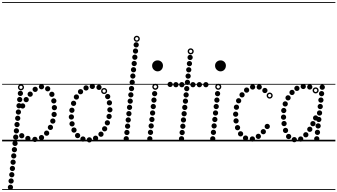

<svg xmlns="http://www.w3.org/2000/svg" viewBox="-25 -1349 3220 1832"><path d="M191 -313Q180.5 -313 173.2 -320.2Q166 -327.5 166 -338Q166 -348.5 173.2 -355.8Q180.5 -363 191 -363Q201.5 -363 208.8 -355.8Q216 -348.5 216 -338Q216 -327.5 208.8 -320.2Q201.5 -313 191 -313ZM225 -373.5Q214.5 -373.5 207.2 -380.8Q200 -388 200 -398.5Q200 -409 207.2 -416.2Q214.5 -423.5 225 -423.5Q235.5 -423.5 242.8 -416.2Q250 -409 250 -398.5Q250 -388 242.8 -380.8Q235.5 -373.5 225 -373.5ZM263 -425.5Q252.5 -425.5 245.2 -432.8Q238 -440 238 -450.5Q238 -461 245.2 -468.2Q252.5 -475.5 263 -475.5Q273.5 -475.5 280.8 -468.2Q288 -461 288 -450.5Q288 -440 280.8 -432.8Q273.5 -425.5 263 -425.5ZM310.5 -471.5Q300 -471.5 292.8 -478.8Q285.5 -486 285.5 -496.5Q285.5 -507 292.8 -514.2Q300 -521.5 310.5 -521.5Q321 -521.5 328.2 -514.2Q335.5 -507 335.5 -496.5Q335.5 -486 328.2 -478.8Q321 -471.5 310.5 -471.5ZM371 -496.5Q360.5 -496.5 353.2 -503.8Q346 -511 346 -521.5Q346 -532 353.2 -539.2Q360.5 -546.5 371 -546.5Q381.5 -546.5 388.8 -539.2Q396 -532 396 -521.5Q396 -511 388.8 -503.8Q381.5 -496.5 371 -496.5ZM430 -477Q419.5 -477 412.2 -484.2Q405 -491.5 405 -502Q405 -512.5 412.2 -519.8Q419.5 -527 430 -527Q440.5 -527 447.8 -519.8Q455 -512.5 455 -502Q455 -491.5 447.8 -484.2Q440.5 -477 430 -477ZM470 -424Q459.5 -424 452.2 -431.2Q445 -438.5 445 -449Q445 -459.5 452.2 -466.8Q459.5 -474 470 -474Q480.5 -474 487.8 -466.8Q495 -459.5 495 -449Q495 -438.5 487.8 -431.2Q480.5 -424 470 -424ZM488.5 -361.5Q478 -361.5 470.8 -368.8Q463.5 -376 463.5 -386.5Q463.5 -397 470.8 -404.2Q478 -411.5 488.5 -411.5Q499 -411.5 506.2 -404.2Q513.5 -397 513.5 -386.5Q513.5 -376 506.2 -368.8Q499 -361.5 488.5 -361.5ZM494 -297Q483.5 -297 476.2 -304.2Q469 -311.5 469 -322Q469 -332.5 476.2 -339.8Q483.5 -347 494 -347Q504.5 -347 511.8 -339.8Q519 -332.5 519 -322Q519 -311.5 511.8 -304.2Q504.5 -297 494 -297ZM491.5 -232Q481 -232 473.8 -239.2Q466.5 -246.5 466.5 -257Q466.5 -267.5 473.8 -274.8Q481 -282 491.5 -282Q502 -282 509.2 -274.8Q516.5 -267.5 516.5 -257Q516.5 -246.5 509.2 -239.2Q502 -232 491.5 -232ZM479 -169Q468.5 -169 461.2 -176.2Q454 -183.5 454 -194Q454 -204.5 461.2 -211.8Q468.5 -219 479 -219Q489.5 -219 496.8 -211.8Q504 -204.5 504 -194Q504 -183.5 496.8 -176.2Q489.5 -169 479 -169ZM456 -108.5Q445.5 -108.5 438.2 -115.8Q431 -123 431 -133.5Q431 -144 438.2 -151.2Q445.5 -158.5 456 -158.5Q466.5 -158.5 473.8 -151.2Q481 -144 481 -133.5Q481 -123 473.8 -115.8Q466.5 -108.5 456 -108.5ZM420 -53.5Q409.5 -53.5 402.2 -60.8Q395 -68 395 -78.5Q395 -89 402.2 -96.2Q409.5 -103.5 420 -103.5Q430.5 -103.5 437.8 -96.2Q445 -89 445 -78.5Q445 -68 437.8 -60.8Q430.5 -53.5 420 -53.5ZM371 -11Q360.5 -11 353.2 -18.2Q346 -25.5 346 -36Q346 -46.5 353.2 -53.8Q360.5 -61 371 -61Q381.5 -61 388.8 -53.8Q396 -46.5 396 -36Q396 -25.5 388.8 -18.2Q381.5 -11 371 -11ZM308 6Q297.5 6 290.2 -1.2Q283 -8.5 283 -19Q283 -29.5 290.2 -36.8Q297.5 -44 308 -44Q318.5 -44 325.8 -36.8Q333 -29.5 333 -19Q333 -8.5 325.8 -1.2Q318.5 6 308 6ZM241 -3Q230.5 -3 223.2 -10.2Q216 -17.5 216 -28Q216 -38.5 223.2 -45.8Q230.5 -53 241 -53Q251.5 -53 258.8 -45.8Q266 -38.5 266 -28Q266 -17.5 258.8 -10.2Q251.5 -3 241 -3ZM182.5 -29Q172 -29 164.8 -36.2Q157.5 -43.5 157.5 -54Q157.5 -64.5 164.8 -71.8Q172 -79 182.5 -79Q193 -79 200.2 -71.8Q207.5 -64.5 207.5 -54Q207.5 -43.5 200.2 -36.2Q193 -29 182.5 -29ZM169.5 -433Q159 -433 151.8 -440.2Q144.5 -447.5 144.5 -458Q144.5 -468.5 151.8 -475.8Q159 -483 169.5 -483Q180 -483 187.2 -475.8Q194.5 -468.5 194.5 -458Q194.5 -447.5 187.2 -440.2Q180 -433 169.5 -433ZM163 -374Q152.5 -374 145.2 -381.2Q138 -388.5 138 -399Q138 -409.5 145.2 -416.8Q152.5 -424 163 -424Q173.5 -424 180.8 -416.8Q188 -409.5 188 -399Q188 -388.5 180.8 -381.2Q173.5 -374 163 -374ZM156.5 -315Q146 -315 138.8 -322.2Q131.5 -329.5 131.5 -340Q131.5 -350.5 138.8 -357.8Q146 -365 156.5 -365Q167 -365 174.2 -357.8Q181.5 -350.5 181.5 -340Q181.5 -329.5 174.2 -322.2Q167 -315 156.5 -315ZM150.5 -255Q140 -255 132.8 -262.2Q125.5 -269.5 125.5 -280Q125.5 -290.5 132.8 -297.8Q140 -305 150.5 -305Q161 -305 168.2 -297.8Q175.5 -290.5 175.5 -280Q175.5 -269.5 168.2 -262.2Q161 -255 150.5 -255ZM144 -195.5Q133.5 -195.5 126.2 -202.8Q119 -210 119 -220.5Q119 -231 126.2 -238.2Q133.5 -245.5 144 -245.5Q154.5 -245.5 161.8 -238.2Q169 -231 169 -220.5Q169 -210 161.8 -202.8Q154.5 -195.5 144 -195.5ZM137.5 -135.5Q127 -135.5 119.8 -142.8Q112.5 -150 112.5 -160.5Q112.5 -171 119.8 -178.2Q127 -185.5 137.5 -185.5Q148 -185.5 155.2 -178.2Q162.5 -171 162.5 -160.5Q162.5 -150 155.2 -142.8Q148 -135.5 137.5 -135.5ZM131.5 -75.5Q121 -75.5 113.8 -82.8Q106.5 -90 106.5 -100.5Q106.5 -111 113.8 -118.2Q121 -125.5 131.5 -125.5Q142 -125.5 149.2 -118.2Q156.5 -111 156.5 -100.5Q156.5 -90 149.2 -82.8Q142 -75.5 131.5 -75.5ZM125 -16Q114.5 -16 107.2 -23.2Q100 -30.5 100 -41Q100 -51.5 107.2 -58.8Q114.5 -66 125 -66Q135.5 -66 142.8 -58.8Q150 -51.5 150 -41Q150 -30.5 142.8 -23.2Q135.5 -16 125 -16ZM118.5 44Q108 44 100.8 36.8Q93.5 29.5 93.5 19Q93.5 8.5 100.8 1.2Q108 -6 118.5 -6Q129 -6 136.2 1.2Q143.5 8.5 143.5 19Q143.5 29.5 136.2 36.8Q129 44 118.5 44ZM112.5 104Q102 104 94.8 96.8Q87.5 89.5 87.5 79Q87.5 68.5 94.8 61.2Q102 54 112.5 54Q123 54 130.2 61.2Q137.5 68.5 137.5 79Q137.5 89.5 130.2 96.8Q123 104 112.5 104ZM106 163.5Q95.5 163.5 88.2 156.2Q81 149 81 138.5Q81 128 88.2 120.8Q95.5 113.5 106 113.5Q116.5 113.5 123.8 120.8Q131 128 131 138.5Q131 149 123.8 156.2Q116.5 163.5 106 163.5ZM100 223.5Q89.5 223.5 82.2 216.2Q75 209 75 198.5Q75 188 82.2 180.8Q89.5 173.5 100 173.5Q110.5 173.5 117.8 180.8Q125 188 125 198.5Q125 209 117.8 216.2Q110.5 223.5 100 223.5ZM93.5 283.5Q83 283.5 75.8 276.2Q68.5 269 68.5 258.5Q68.5 248 75.8 240.8Q83 233.5 93.5 233.5Q104 233.5 111.2 240.8Q118.5 248 118.5 258.5Q118.5 269 111.2 276.2Q104 283.5 93.5 283.5ZM87.5 343Q77 343 69.8 335.8Q62.5 328.5 62.5 318Q62.5 307.5 69.8 300.2Q77 293 87.5 293Q98 293 105.2 300.2Q112.5 307.5 112.5 318Q112.5 328.5 105.2 335.8Q98 343 87.5 343ZM81 403Q70.5 403 63.2 395.8Q56 388.5 56 378Q56 367.5 63.2 360.2Q70.5 353 81 353Q91.5 353 98.8 360.2Q106 367.5 106 378Q106 388.5 98.8 395.8Q91.5 403 81 403ZM74.5 463Q64 463 56.8 455.8Q49.5 448.5 49.5 438Q49.5 427.5 56.8 420.2Q64 413 74.5 413Q85 413 92.2 420.2Q99.5 427.5 99.5 438Q99.5 448.5 92.2 455.8Q85 463 74.5 463ZM175 -487Q163 -487 154.5 -495.5Q146 -504 146 -516Q146 -528 154.5 -536.5Q163 -545 175 -545Q187 -545 195.5 -536.5Q204 -528 204 -516Q204 -504 195.5 -495.5Q187 -487 175 -487ZM175 -500.5Q181.5 -500.5 186 -505.2Q190.5 -510 190.5 -516.5Q190.5 -522.5 186 -527Q181.5 -531.5 175 -531.5Q168.5 -531.5 164 -527Q159.5 -522.5 159.5 -516.5Q159.5 -510 164 -505.2Q168.5 -500.5 175 -500.5ZM-5 455H612.5V463H-5ZM-5 -16H612.5V0H-5ZM-5 -549H612.5V-541H-5ZM-5 -1329H612.5V-1321H-5Z M827.5 10.5Q817 10.5 809.8 3.2Q802.5 -4 802.5 -14.5Q802.5 -25 809.8 -32.2Q817 -39.5 827.5 -39.5Q838 -39.5 845.2 -32.2Q852.5 -25 852.5 -14.5Q852.5 -4 845.2 3.2Q838 10.5 827.5 10.5ZM887 -5Q876.5 -5 869.2 -12.2Q862 -19.5 862 -30Q862 -40.5 869.2 -47.8Q876.5 -55 887 -55Q897.5 -55 904.8 -47.8Q912 -40.5 912 -30Q912 -19.5 904.8 -12.2Q897.5 -5 887 -5ZM938.5 -43.5Q928 -43.5 920.8 -50.8Q913.5 -58 913.5 -68.5Q913.5 -79 920.8 -86.2Q928 -93.5 938.5 -93.5Q949 -93.5 956.2 -86.2Q963.5 -79 963.5 -68.5Q963.5 -58 956.2 -50.8Q949 -43.5 938.5 -43.5ZM973.5 -95Q963 -95 955.8 -102.2Q948.5 -109.5 948.5 -120Q948.5 -130.5 955.8 -137.8Q963 -145 973.5 -145Q984 -145 991.2 -137.8Q998.5 -130.5 998.5 -120Q998.5 -109.5 991.2 -102.2Q984 -95 973.5 -95ZM999.5 -152Q989 -152 981.8 -159.2Q974.5 -166.5 974.5 -177Q974.5 -187.5 981.8 -194.8Q989 -202 999.5 -202Q1010 -202 1017.2 -194.8Q1024.5 -187.5 1024.5 -177Q1024.5 -166.5 1017.2 -159.2Q1010 -152 999.5 -152ZM1016 -213Q1005.5 -213 998.2 -220.2Q991 -227.5 991 -238Q991 -248.5 998.2 -255.8Q1005.5 -263 1016 -263Q1026.5 -263 1033.8 -255.8Q1041 -248.5 1041 -238Q1041 -227.5 1033.8 -220.2Q1026.5 -213 1016 -213ZM1023.5 -276.5Q1013 -276.5 1005.8 -283.8Q998.5 -291 998.5 -301.5Q998.5 -312 1005.8 -319.2Q1013 -326.5 1023.5 -326.5Q1034 -326.5 1041.2 -319.2Q1048.5 -312 1048.5 -301.5Q1048.5 -291 1041.2 -283.8Q1034 -276.5 1023.5 -276.5ZM1019 -343Q1008.5 -343 1001.2 -350.2Q994 -357.5 994 -368Q994 -378.5 1001.2 -385.8Q1008.5 -393 1019 -393Q1029.5 -393 1036.8 -385.8Q1044 -378.5 1044 -368Q1044 -357.5 1036.8 -350.2Q1029.5 -343 1019 -343ZM1002.5 -402.5Q992 -402.5 984.8 -409.8Q977.5 -417 977.5 -427.5Q977.5 -438 984.8 -445.2Q992 -452.5 1002.5 -452.5Q1013 -452.5 1020.2 -445.2Q1027.5 -438 1027.5 -427.5Q1027.5 -417 1020.2 -409.8Q1013 -402.5 1002.5 -402.5ZM919.5 -490.5Q909 -490.5 901.8 -497.8Q894.5 -505 894.5 -515.5Q894.5 -526 901.8 -533.2Q909 -540.5 919.5 -540.5Q930 -540.5 937.2 -533.2Q944.5 -526 944.5 -515.5Q944.5 -505 937.2 -497.8Q930 -490.5 919.5 -490.5ZM856 -499.5Q845.5 -499.5 838.2 -506.8Q831 -514 831 -524.5Q831 -535 838.2 -542.2Q845.5 -549.5 856 -549.5Q866.5 -549.5 873.8 -542.2Q881 -535 881 -524.5Q881 -514 873.8 -506.8Q866.5 -499.5 856 -499.5ZM796 -485Q785.5 -485 778.2 -492.2Q771 -499.5 771 -510Q771 -520.5 778.2 -527.8Q785.5 -535 796 -535Q806.5 -535 813.8 -527.8Q821 -520.5 821 -510Q821 -499.5 813.8 -492.2Q806.5 -485 796 -485ZM743.5 -449Q733 -449 725.8 -456.2Q718.5 -463.5 718.5 -474Q718.5 -484.5 725.8 -491.8Q733 -499 743.5 -499Q754 -499 761.2 -491.8Q768.5 -484.5 768.5 -474Q768.5 -463.5 761.2 -456.2Q754 -449 743.5 -449ZM704 -398.5Q693.5 -398.5 686.2 -405.8Q679 -413 679 -423.5Q679 -434 686.2 -441.2Q693.5 -448.5 704 -448.5Q714.5 -448.5 721.8 -441.2Q729 -434 729 -423.5Q729 -413 721.8 -405.8Q714.5 -398.5 704 -398.5ZM677 -338Q666.5 -338 659.2 -345.2Q652 -352.5 652 -363Q652 -373.5 659.2 -380.8Q666.5 -388 677 -388Q687.5 -388 694.8 -380.8Q702 -373.5 702 -363Q702 -352.5 694.8 -345.2Q687.5 -338 677 -338ZM661 -272Q650.5 -272 643.2 -279.2Q636 -286.5 636 -297Q636 -307.5 643.2 -314.8Q650.5 -322 661 -322Q671.5 -322 678.8 -314.8Q686 -307.5 686 -297Q686 -286.5 678.8 -279.2Q671.5 -272 661 -272ZM656 -208Q645.5 -208 638.2 -215.2Q631 -222.5 631 -233Q631 -243.5 638.2 -250.8Q645.5 -258 656 -258Q666.5 -258 673.8 -250.8Q681 -243.5 681 -233Q681 -222.5 673.8 -215.2Q666.5 -208 656 -208ZM662.5 -142.5Q652 -142.5 644.8 -149.8Q637.5 -157 637.5 -167.5Q637.5 -178 644.8 -185.2Q652 -192.5 662.5 -192.5Q673 -192.5 680.2 -185.2Q687.5 -178 687.5 -167.5Q687.5 -157 680.2 -149.8Q673 -142.5 662.5 -142.5ZM681 -83Q670.5 -83 663.2 -90.2Q656 -97.5 656 -108Q656 -118.5 663.2 -125.8Q670.5 -133 681 -133Q691.5 -133 698.8 -125.8Q706 -118.5 706 -108Q706 -97.5 698.8 -90.2Q691.5 -83 681 -83ZM715.5 -30.5Q705 -30.5 697.8 -37.8Q690.5 -45 690.5 -55.5Q690.5 -66 697.8 -73.2Q705 -80.5 715.5 -80.5Q726 -80.5 733.2 -73.2Q740.5 -66 740.5 -55.5Q740.5 -45 733.2 -37.8Q726 -30.5 715.5 -30.5ZM766.5 2.5Q756 2.5 748.8 -4.8Q741.5 -12 741.5 -22.5Q741.5 -33 748.8 -40.2Q756 -47.5 766.5 -47.5Q777 -47.5 784.2 -40.2Q791.5 -33 791.5 -22.5Q791.5 -12 784.2 -4.8Q777 2.5 766.5 2.5ZM968.5 -451.5Q956.5 -451.5 948 -460Q939.5 -468.5 939.5 -480.5Q939.5 -492.5 948 -501Q956.5 -509.5 968.5 -509.5Q980.5 -509.5 989 -501Q997.5 -492.5 997.5 -480.5Q997.5 -468.5 989 -460Q980.5 -451.5 968.5 -451.5ZM968.5 -465Q975 -465 979.5 -469.8Q984 -474.5 984 -481Q984 -487 979.5 -491.5Q975 -496 968.5 -496Q962 -496 957.5 -491.5Q953 -487 953 -481Q953 -474.5 957.5 -469.8Q962 -465 968.5 -465ZM597 455H1107.5V463H597ZM597 -16H1107.5V0H597ZM597 -549H1107.5V-541H597ZM597 -1329H1107.5V-1321H597Z M1274.5 -896Q1264 -896 1256.8 -903.2Q1249.5 -910.5 1249.5 -921Q1249.5 -931.5 1256.8 -938.8Q1264 -946 1274.5 -946Q1285 -946 1292.2 -938.8Q1299.5 -931.5 1299.5 -921Q1299.5 -910.5 1292.2 -903.2Q1285 -896 1274.5 -896ZM1268 -837Q1257.5 -837 1250.2 -844.2Q1243 -851.5 1243 -862Q1243 -872.5 1250.2 -879.8Q1257.5 -887 1268 -887Q1278.5 -887 1285.8 -879.8Q1293 -872.5 1293 -862Q1293 -851.5 1285.8 -844.2Q1278.5 -837 1268 -837ZM1261.5 -778Q1251 -778 1243.8 -785.2Q1236.5 -792.5 1236.5 -803Q1236.5 -813.5 1243.8 -820.8Q1251 -828 1261.5 -828Q1272 -828 1279.2 -820.8Q1286.5 -813.5 1286.5 -803Q1286.5 -792.5 1279.2 -785.2Q1272 -778 1261.5 -778ZM1255.5 -718Q1245 -718 1237.8 -725.2Q1230.5 -732.5 1230.5 -743Q1230.5 -753.5 1237.8 -760.8Q1245 -768 1255.5 -768Q1266 -768 1273.2 -760.8Q1280.5 -753.5 1280.5 -743Q1280.5 -732.5 1273.2 -725.2Q1266 -718 1255.5 -718ZM1249 -658.5Q1238.5 -658.5 1231.2 -665.8Q1224 -673 1224 -683.5Q1224 -694 1231.2 -701.2Q1238.5 -708.5 1249 -708.5Q1259.5 -708.5 1266.8 -701.2Q1274 -694 1274 -683.5Q1274 -673 1266.8 -665.8Q1259.5 -658.5 1249 -658.5ZM1242.5 -598.5Q1232 -598.5 1224.8 -605.8Q1217.5 -613 1217.5 -623.5Q1217.5 -634 1224.8 -641.2Q1232 -648.5 1242.5 -648.5Q1253 -648.5 1260.2 -641.2Q1267.5 -634 1267.5 -623.5Q1267.5 -613 1260.2 -605.8Q1253 -598.5 1242.5 -598.5ZM1236.5 -538.5Q1226 -538.5 1218.8 -545.8Q1211.5 -553 1211.5 -563.5Q1211.5 -574 1218.8 -581.2Q1226 -588.5 1236.5 -588.5Q1247 -588.5 1254.2 -581.2Q1261.5 -574 1261.5 -563.5Q1261.5 -553 1254.2 -545.8Q1247 -538.5 1236.5 -538.5ZM1230 -479Q1219.5 -479 1212.2 -486.2Q1205 -493.5 1205 -504Q1205 -514.5 1212.2 -521.8Q1219.5 -529 1230 -529Q1240.5 -529 1247.8 -521.8Q1255 -514.5 1255 -504Q1255 -493.5 1247.8 -486.2Q1240.5 -479 1230 -479ZM1223.5 -419Q1213 -419 1205.8 -426.2Q1198.5 -433.5 1198.5 -444Q1198.5 -454.5 1205.8 -461.8Q1213 -469 1223.5 -469Q1234 -469 1241.2 -461.8Q1248.5 -454.5 1248.5 -444Q1248.5 -433.5 1241.2 -426.2Q1234 -419 1223.5 -419ZM1217.5 -359Q1207 -359 1199.8 -366.2Q1192.5 -373.5 1192.5 -384Q1192.5 -394.5 1199.8 -401.8Q1207 -409 1217.5 -409Q1228 -409 1235.2 -401.8Q1242.5 -394.5 1242.5 -384Q1242.5 -373.5 1235.2 -366.2Q1228 -359 1217.5 -359ZM1211 -299.5Q1200.5 -299.5 1193.2 -306.8Q1186 -314 1186 -324.5Q1186 -335 1193.2 -342.2Q1200.5 -349.5 1211 -349.5Q1221.5 -349.5 1228.8 -342.2Q1236 -335 1236 -324.5Q1236 -314 1228.8 -306.8Q1221.5 -299.5 1211 -299.5ZM1205 -239.5Q1194.5 -239.5 1187.2 -246.8Q1180 -254 1180 -264.5Q1180 -275 1187.2 -282.2Q1194.5 -289.5 1205 -289.5Q1215.5 -289.5 1222.8 -282.2Q1230 -275 1230 -264.5Q1230 -254 1222.8 -246.8Q1215.5 -239.5 1205 -239.5ZM1198.5 -179.5Q1188 -179.5 1180.8 -186.8Q1173.5 -194 1173.5 -204.5Q1173.5 -215 1180.8 -222.2Q1188 -229.5 1198.5 -229.5Q1209 -229.5 1216.2 -222.2Q1223.5 -215 1223.5 -204.5Q1223.5 -194 1216.2 -186.8Q1209 -179.5 1198.5 -179.5ZM1192.5 -120Q1182 -120 1174.8 -127.2Q1167.5 -134.5 1167.5 -145Q1167.5 -155.5 1174.8 -162.8Q1182 -170 1192.5 -170Q1203 -170 1210.2 -162.8Q1217.5 -155.5 1217.5 -145Q1217.5 -134.5 1210.2 -127.2Q1203 -120 1192.5 -120ZM1186 -60Q1175.5 -60 1168.2 -67.2Q1161 -74.5 1161 -85Q1161 -95.5 1168.2 -102.8Q1175.5 -110 1186 -110Q1196.5 -110 1203.8 -102.8Q1211 -95.5 1211 -85Q1211 -74.5 1203.8 -67.2Q1196.5 -60 1186 -60ZM1179.5 0Q1169 0 1161.8 -7.2Q1154.5 -14.5 1154.5 -25Q1154.5 -35.5 1161.8 -42.8Q1169 -50 1179.5 -50Q1190 -50 1197.2 -42.8Q1204.5 -35.5 1204.5 -25Q1204.5 -14.5 1197.2 -7.2Q1190 0 1179.5 0ZM1280 -950Q1268 -950 1259.5 -958.5Q1251 -967 1251 -979Q1251 -991 1259.5 -999.5Q1268 -1008 1280 -1008Q1292 -1008 1300.5 -999.5Q1309 -991 1309 -979Q1309 -967 1300.5 -958.5Q1292 -950 1280 -950ZM1280 -963.5Q1286.5 -963.5 1291 -968.2Q1295.5 -973 1295.5 -979.5Q1295.5 -985.5 1291 -990Q1286.5 -994.5 1280 -994.5Q1273.5 -994.5 1269 -990Q1264.5 -985.5 1264.5 -979.5Q1264.5 -973 1269 -968.2Q1273.5 -963.5 1280 -963.5ZM1084.5 455H1352.5V463H1084.5ZM1084.5 -16H1352.5V0H1084.5ZM1084.5 -549H1352.5V-541H1084.5ZM1084.5 -1329H1352.5V-1321H1084.5Z M1426.5 -722Q1426.5 -744 1441.8 -758.5Q1457 -773 1479 -773Q1500 -773 1515 -758.8Q1530 -744.5 1530 -722Q1530 -707.5 1523.2 -695Q1516.5 -682.5 1505 -675.2Q1493.5 -668 1479 -668Q1459 -668 1442.8 -683.5Q1426.5 -699 1426.5 -722ZM1426.5 -722Q1426.5 -744 1441.8 -758.5Q1457 -773 1479 -773Q1500 -773 1515 -758.8Q1530 -744.5 1530 -722Q1530 -707.5 1523.2 -695Q1516.5 -682.5 1505 -675.2Q1493.5 -668 1479 -668Q1459 -668 1442.8 -683.5Q1426.5 -699 1426.5 -722ZM1450.5 -430.5Q1440 -430.5 1432.8 -437.8Q1425.5 -445 1425.5 -455.5Q1425.5 -466 1432.8 -473.2Q1440 -480.5 1450.5 -480.5Q1461 -480.5 1468.2 -473.2Q1475.5 -466 1475.5 -455.5Q1475.5 -445 1468.2 -437.8Q1461 -430.5 1450.5 -430.5ZM1444 -369Q1433.5 -369 1426.2 -376.2Q1419 -383.5 1419 -394Q1419 -404.5 1426.2 -411.8Q1433.5 -419 1444 -419Q1454.5 -419 1461.8 -411.8Q1469 -404.5 1469 -394Q1469 -383.5 1461.8 -376.2Q1454.5 -369 1444 -369ZM1437.5 -307.5Q1427 -307.5 1419.8 -314.8Q1412.5 -322 1412.5 -332.5Q1412.5 -343 1419.8 -350.2Q1427 -357.5 1437.5 -357.5Q1448 -357.5 1455.2 -350.2Q1462.5 -343 1462.5 -332.5Q1462.5 -322 1455.2 -314.8Q1448 -307.5 1437.5 -307.5ZM1431 -246Q1420.5 -246 1413.2 -253.2Q1406 -260.5 1406 -271Q1406 -281.5 1413.2 -288.8Q1420.5 -296 1431 -296Q1441.5 -296 1448.8 -288.8Q1456 -281.5 1456 -271Q1456 -260.5 1448.8 -253.2Q1441.5 -246 1431 -246ZM1424.5 -184Q1414 -184 1406.8 -191.2Q1399.5 -198.5 1399.5 -209Q1399.5 -219.5 1406.8 -226.8Q1414 -234 1424.5 -234Q1435 -234 1442.2 -226.8Q1449.5 -219.5 1449.5 -209Q1449.5 -198.5 1442.2 -191.2Q1435 -184 1424.5 -184ZM1417.5 -122.5Q1407 -122.5 1399.8 -129.8Q1392.5 -137 1392.5 -147.5Q1392.5 -158 1399.8 -165.2Q1407 -172.5 1417.5 -172.5Q1428 -172.5 1435.2 -165.2Q1442.5 -158 1442.5 -147.5Q1442.5 -137 1435.2 -129.8Q1428 -122.5 1417.5 -122.5ZM1411 -61Q1400.5 -61 1393.2 -68.2Q1386 -75.5 1386 -86Q1386 -96.5 1393.2 -103.8Q1400.5 -111 1411 -111Q1421.5 -111 1428.8 -103.8Q1436 -96.5 1436 -86Q1436 -75.5 1428.8 -68.2Q1421.5 -61 1411 -61ZM1404.5 0.5Q1394 0.5 1386.8 -6.8Q1379.5 -14 1379.5 -24.5Q1379.5 -35 1386.8 -42.2Q1394 -49.5 1404.5 -49.5Q1415 -49.5 1422.2 -42.2Q1429.5 -35 1429.5 -24.5Q1429.5 -14 1422.2 -6.8Q1415 0.5 1404.5 0.5ZM1457 -492Q1445 -492 1436.5 -500.5Q1428 -509 1428 -521Q1428 -533 1436.5 -541.5Q1445 -550 1457 -550Q1469 -550 1477.5 -541.5Q1486 -533 1486 -521Q1486 -509 1477.5 -500.5Q1469 -492 1457 -492ZM1457 -505.5Q1463.5 -505.5 1468 -510.2Q1472.5 -515 1472.5 -521.5Q1472.5 -527.5 1468 -532Q1463.5 -536.5 1457 -536.5Q1450.5 -536.5 1446 -532Q1441.5 -527.5 1441.5 -521.5Q1441.5 -515 1446 -510.2Q1450.5 -505.5 1457 -505.5ZM1330 455H1587V463H1330ZM1330 -16H1587V0H1330ZM1330 -549H1587V-541H1330ZM1330 -1329H1587V-1321H1330Z M1789 -776Q1778.5 -776 1771.2 -783.2Q1764 -790.5 1764 -801Q1764 -811.5 1771.2 -818.8Q1778.5 -826 1789 -826Q1799.5 -826 1806.8 -818.8Q1814 -811.5 1814 -801Q1814 -790.5 1806.8 -783.2Q1799.5 -776 1789 -776ZM1782.5 -717Q1772 -717 1764.8 -724.2Q1757.5 -731.5 1757.5 -742Q1757.5 -752.5 1764.8 -759.8Q1772 -767 1782.5 -767Q1793 -767 1800.2 -759.8Q1807.5 -752.5 1807.5 -742Q1807.5 -731.5 1800.2 -724.2Q1793 -717 1782.5 -717ZM1776 -658Q1765.5 -658 1758.2 -665.2Q1751 -672.5 1751 -683Q1751 -693.5 1758.2 -700.8Q1765.5 -708 1776 -708Q1786.5 -708 1793.8 -700.8Q1801 -693.5 1801 -683Q1801 -672.5 1793.8 -665.2Q1786.5 -658 1776 -658ZM1770 -598Q1759.5 -598 1752.2 -605.2Q1745 -612.5 1745 -623Q1745 -633.5 1752.2 -640.8Q1759.5 -648 1770 -648Q1780.5 -648 1787.8 -640.8Q1795 -633.5 1795 -623Q1795 -612.5 1787.8 -605.2Q1780.5 -598 1770 -598ZM1763.5 -538.5Q1753 -538.5 1745.8 -545.8Q1738.5 -553 1738.5 -563.5Q1738.5 -574 1745.8 -581.2Q1753 -588.5 1763.5 -588.5Q1774 -588.5 1781.2 -581.2Q1788.5 -574 1788.5 -563.5Q1788.5 -553 1781.2 -545.8Q1774 -538.5 1763.5 -538.5ZM1757 -478.5Q1746.5 -478.5 1739.2 -485.8Q1732 -493 1732 -503.5Q1732 -514 1739.2 -521.2Q1746.5 -528.5 1757 -528.5Q1767.5 -528.5 1774.8 -521.2Q1782 -514 1782 -503.5Q1782 -493 1774.8 -485.8Q1767.5 -478.5 1757 -478.5ZM1751 -418.5Q1740.5 -418.5 1733.2 -425.8Q1726 -433 1726 -443.5Q1726 -454 1733.2 -461.2Q1740.5 -468.5 1751 -468.5Q1761.5 -468.5 1768.8 -461.2Q1776 -454 1776 -443.5Q1776 -433 1768.8 -425.8Q1761.5 -418.5 1751 -418.5ZM1744.5 -359Q1734 -359 1726.8 -366.2Q1719.5 -373.5 1719.5 -384Q1719.5 -394.5 1726.8 -401.8Q1734 -409 1744.5 -409Q1755 -409 1762.2 -401.8Q1769.5 -394.5 1769.5 -384Q1769.5 -373.5 1762.2 -366.2Q1755 -359 1744.5 -359ZM1738 -299Q1727.5 -299 1720.2 -306.2Q1713 -313.5 1713 -324Q1713 -334.5 1720.2 -341.8Q1727.5 -349 1738 -349Q1748.5 -349 1755.8 -341.8Q1763 -334.5 1763 -324Q1763 -313.5 1755.8 -306.2Q1748.5 -299 1738 -299ZM1732 -239Q1721.5 -239 1714.2 -246.2Q1707 -253.5 1707 -264Q1707 -274.5 1714.2 -281.8Q1721.5 -289 1732 -289Q1742.5 -289 1749.8 -281.8Q1757 -274.5 1757 -264Q1757 -253.5 1749.8 -246.2Q1742.5 -239 1732 -239ZM1725.5 -179.5Q1715 -179.5 1707.8 -186.8Q1700.5 -194 1700.5 -204.5Q1700.5 -215 1707.8 -222.2Q1715 -229.5 1725.5 -229.5Q1736 -229.5 1743.2 -222.2Q1750.5 -215 1750.5 -204.5Q1750.5 -194 1743.2 -186.8Q1736 -179.5 1725.5 -179.5ZM1719.5 -119.5Q1709 -119.5 1701.8 -126.8Q1694.5 -134 1694.5 -144.5Q1694.5 -155 1701.8 -162.2Q1709 -169.5 1719.5 -169.5Q1730 -169.5 1737.2 -162.2Q1744.5 -155 1744.5 -144.5Q1744.5 -134 1737.2 -126.8Q1730 -119.5 1719.5 -119.5ZM1713 -59.5Q1702.5 -59.5 1695.2 -66.8Q1688 -74 1688 -84.5Q1688 -95 1695.2 -102.2Q1702.5 -109.5 1713 -109.5Q1723.5 -109.5 1730.8 -102.2Q1738 -95 1738 -84.5Q1738 -74 1730.8 -66.8Q1723.5 -59.5 1713 -59.5ZM1707 0Q1696.5 0 1689.2 -7.2Q1682 -14.5 1682 -25Q1682 -35.5 1689.2 -42.8Q1696.5 -50 1707 -50Q1717.5 -50 1724.8 -42.8Q1732 -35.5 1732 -25Q1732 -14.5 1724.8 -7.2Q1717.5 0 1707 0ZM1794.5 -830Q1782.5 -830 1774 -838.5Q1765.5 -847 1765.5 -859Q1765.5 -871 1774 -879.5Q1782.5 -888 1794.5 -888Q1806.5 -888 1815 -879.5Q1823.5 -871 1823.5 -859Q1823.5 -847 1815 -838.5Q1806.5 -830 1794.5 -830ZM1794.5 -843.5Q1801 -843.5 1805.5 -848.2Q1810 -853 1810 -859.5Q1810 -865.5 1805.5 -870Q1801 -874.5 1794.5 -874.5Q1788 -874.5 1783.5 -870Q1779 -865.5 1779 -859.5Q1779 -853 1783.5 -848.2Q1788 -843.5 1794.5 -843.5ZM1653.5 -516Q1643 -516 1635.8 -523.2Q1628.5 -530.5 1628.5 -541Q1628.5 -551.5 1635.8 -558.8Q1643 -566 1653.5 -566Q1664 -566 1671.2 -558.8Q1678.5 -551.5 1678.5 -541Q1678.5 -530.5 1671.2 -523.2Q1664 -516 1653.5 -516ZM1710 -516Q1699.5 -516 1692.2 -523.2Q1685 -530.5 1685 -541Q1685 -551.5 1692.2 -558.8Q1699.5 -566 1710 -566Q1720.5 -566 1727.8 -558.8Q1735 -551.5 1735 -541Q1735 -530.5 1727.8 -523.2Q1720.5 -516 1710 -516ZM1816 -516Q1805.5 -516 1798.2 -523.2Q1791 -530.5 1791 -541Q1791 -551.5 1798.2 -558.8Q1805.5 -566 1816 -566Q1826.5 -566 1833.8 -558.8Q1841 -551.5 1841 -541Q1841 -530.5 1833.8 -523.2Q1826.5 -516 1816 -516ZM1939.5 -516Q1929 -516 1921.8 -523.2Q1914.5 -530.5 1914.5 -541Q1914.5 -551.5 1921.8 -558.8Q1929 -566 1939.5 -566Q1950 -566 1957.2 -558.8Q1964.5 -551.5 1964.5 -541Q1964.5 -530.5 1957.2 -523.2Q1950 -516 1939.5 -516ZM1598.5 -518.5Q1588 -518.5 1580.8 -525.8Q1573.5 -533 1573.5 -543.5Q1573.5 -554 1580.8 -561.2Q1588 -568.5 1598.5 -568.5Q1609 -568.5 1616.2 -561.2Q1623.5 -554 1623.5 -543.5Q1623.5 -533 1616.2 -525.8Q1609 -518.5 1598.5 -518.5ZM1877.5 -516Q1867 -516 1859.8 -523.2Q1852.5 -530.5 1852.5 -541Q1852.5 -551.5 1859.8 -558.8Q1867 -566 1877.5 -566Q1888 -566 1895.2 -558.8Q1902.5 -551.5 1902.5 -541Q1902.5 -530.5 1895.2 -523.2Q1888 -516 1877.5 -516ZM1537.5 455H1962.5V463H1537.5ZM1537.5 -16H1962.5V0H1537.5ZM1537.5 -549H1962.5V-541H1537.5ZM1537.5 -1329H1962.5V-1321H1537.5Z M2027 -722Q2027 -744 2042.2 -758.5Q2057.5 -773 2079.5 -773Q2100.5 -773 2115.5 -758.8Q2130.5 -744.5 2130.5 -722Q2130.5 -707.5 2123.8 -695Q2117 -682.5 2105.5 -675.2Q2094 -668 2079.5 -668Q2059.5 -668 2043.2 -683.5Q2027 -699 2027 -722ZM2027 -722Q2027 -744 2042.2 -758.5Q2057.5 -773 2079.5 -773Q2100.5 -773 2115.5 -758.8Q2130.5 -744.5 2130.5 -722Q2130.5 -707.5 2123.8 -695Q2117 -682.5 2105.5 -675.2Q2094 -668 2079.5 -668Q2059.5 -668 2043.2 -683.5Q2027 -699 2027 -722ZM2051 -430.5Q2040.5 -430.5 2033.2 -437.8Q2026 -445 2026 -455.5Q2026 -466 2033.2 -473.2Q2040.5 -480.5 2051 -480.5Q2061.5 -480.5 2068.8 -473.2Q2076 -466 2076 -455.5Q2076 -445 2068.8 -437.8Q2061.5 -430.5 2051 -430.5ZM2044.5 -369Q2034 -369 2026.8 -376.2Q2019.5 -383.5 2019.5 -394Q2019.5 -404.5 2026.8 -411.8Q2034 -419 2044.5 -419Q2055 -419 2062.2 -411.8Q2069.5 -404.5 2069.5 -394Q2069.5 -383.5 2062.2 -376.2Q2055 -369 2044.5 -369ZM2038 -307.5Q2027.5 -307.5 2020.2 -314.8Q2013 -322 2013 -332.5Q2013 -343 2020.2 -350.2Q2027.5 -357.5 2038 -357.5Q2048.5 -357.5 2055.8 -350.2Q2063 -343 2063 -332.5Q2063 -322 2055.8 -314.8Q2048.5 -307.5 2038 -307.5ZM2031.5 -246Q2021 -246 2013.8 -253.2Q2006.5 -260.5 2006.5 -271Q2006.5 -281.5 2013.8 -288.8Q2021 -296 2031.5 -296Q2042 -296 2049.2 -288.8Q2056.5 -281.5 2056.5 -271Q2056.5 -260.5 2049.2 -253.2Q2042 -246 2031.5 -246ZM2025 -184Q2014.5 -184 2007.2 -191.2Q2000 -198.5 2000 -209Q2000 -219.5 2007.2 -226.8Q2014.5 -234 2025 -234Q2035.5 -234 2042.8 -226.8Q2050 -219.5 2050 -209Q2050 -198.5 2042.8 -191.2Q2035.5 -184 2025 -184ZM2018 -122.5Q2007.5 -122.5 2000.2 -129.8Q1993 -137 1993 -147.5Q1993 -158 2000.2 -165.2Q2007.5 -172.5 2018 -172.5Q2028.5 -172.5 2035.8 -165.2Q2043 -158 2043 -147.5Q2043 -137 2035.8 -129.8Q2028.5 -122.5 2018 -122.5ZM2011.5 -61Q2001 -61 1993.8 -68.2Q1986.5 -75.5 1986.5 -86Q1986.5 -96.5 1993.8 -103.8Q2001 -111 2011.5 -111Q2022 -111 2029.2 -103.8Q2036.5 -96.5 2036.5 -86Q2036.5 -75.5 2029.2 -68.2Q2022 -61 2011.5 -61ZM2005 0.5Q1994.5 0.5 1987.2 -6.8Q1980 -14 1980 -24.5Q1980 -35 1987.2 -42.2Q1994.5 -49.5 2005 -49.5Q2015.5 -49.5 2022.8 -42.2Q2030 -35 2030 -24.5Q2030 -14 2022.8 -6.8Q2015.5 0.5 2005 0.5ZM2057.5 -492Q2045.5 -492 2037 -500.5Q2028.5 -509 2028.5 -521Q2028.5 -533 2037 -541.5Q2045.5 -550 2057.5 -550Q2069.5 -550 2078 -541.5Q2086.5 -533 2086.5 -521Q2086.5 -509 2078 -500.5Q2069.5 -492 2057.5 -492ZM2057.5 -505.5Q2064 -505.5 2068.5 -510.2Q2073 -515 2073 -521.5Q2073 -527.5 2068.5 -532Q2064 -536.5 2057.5 -536.5Q2051 -536.5 2046.5 -532Q2042 -527.5 2042 -521.5Q2042 -515 2046.5 -510.2Q2051 -505.5 2057.5 -505.5ZM1930.5 455H2187.5V463H1930.5ZM1930.5 -16H2187.5V0H1930.5ZM1930.5 -549H2187.5V-541H1930.5ZM1930.5 -1329H2187.5V-1321H1930.5Z M2502.5 -460.5Q2492 -460.5 2484.8 -467.8Q2477.5 -475 2477.5 -485.5Q2477.5 -496 2484.8 -503.2Q2492 -510.5 2502.5 -510.5Q2513 -510.5 2520.2 -503.2Q2527.5 -496 2527.5 -485.5Q2527.5 -475 2520.2 -467.8Q2513 -460.5 2502.5 -460.5ZM2448.5 -493.5Q2438 -493.5 2430.8 -500.8Q2423.5 -508 2423.5 -518.5Q2423.5 -529 2430.8 -536.2Q2438 -543.5 2448.5 -543.5Q2459 -543.5 2466.2 -536.2Q2473.5 -529 2473.5 -518.5Q2473.5 -508 2466.2 -500.8Q2459 -493.5 2448.5 -493.5ZM2385.5 -494Q2375 -494 2367.8 -501.2Q2360.5 -508.5 2360.5 -519Q2360.5 -529.5 2367.8 -536.8Q2375 -544 2385.5 -544Q2396 -544 2403.2 -536.8Q2410.5 -529.5 2410.5 -519Q2410.5 -508.5 2403.2 -501.2Q2396 -494 2385.5 -494ZM2328 -464.5Q2317.5 -464.5 2310.2 -471.8Q2303 -479 2303 -489.5Q2303 -500 2310.2 -507.2Q2317.5 -514.5 2328 -514.5Q2338.5 -514.5 2345.8 -507.2Q2353 -500 2353 -489.5Q2353 -479 2345.8 -471.8Q2338.5 -464.5 2328 -464.5ZM2284.5 -419Q2274 -419 2266.8 -426.2Q2259.5 -433.5 2259.5 -444Q2259.5 -454.5 2266.8 -461.8Q2274 -469 2284.5 -469Q2295 -469 2302.2 -461.8Q2309.5 -454.5 2309.5 -444Q2309.5 -433.5 2302.2 -426.2Q2295 -419 2284.5 -419ZM2252 -362.5Q2241.5 -362.5 2234.2 -369.8Q2227 -377 2227 -387.5Q2227 -398 2234.2 -405.2Q2241.5 -412.5 2252 -412.5Q2262.5 -412.5 2269.8 -405.2Q2277 -398 2277 -387.5Q2277 -377 2269.8 -369.8Q2262.5 -362.5 2252 -362.5ZM2231 -301Q2220.5 -301 2213.2 -308.2Q2206 -315.5 2206 -326Q2206 -336.5 2213.2 -343.8Q2220.5 -351 2231 -351Q2241.5 -351 2248.8 -343.8Q2256 -336.5 2256 -326Q2256 -315.5 2248.8 -308.2Q2241.5 -301 2231 -301ZM2223.5 -234.5Q2213 -234.5 2205.8 -241.8Q2198.5 -249 2198.5 -259.5Q2198.5 -270 2205.8 -277.2Q2213 -284.5 2223.5 -284.5Q2234 -284.5 2241.2 -277.2Q2248.5 -270 2248.5 -259.5Q2248.5 -249 2241.2 -241.8Q2234 -234.5 2223.5 -234.5ZM2227.5 -170.5Q2217 -170.5 2209.8 -177.8Q2202.5 -185 2202.5 -195.5Q2202.5 -206 2209.8 -213.2Q2217 -220.5 2227.5 -220.5Q2238 -220.5 2245.2 -213.2Q2252.5 -206 2252.5 -195.5Q2252.5 -185 2245.2 -177.8Q2238 -170.5 2227.5 -170.5ZM2241.5 -106Q2231 -106 2223.8 -113.2Q2216.5 -120.5 2216.5 -131Q2216.5 -141.5 2223.8 -148.8Q2231 -156 2241.5 -156Q2252 -156 2259.2 -148.8Q2266.5 -141.5 2266.5 -131Q2266.5 -120.5 2259.2 -113.2Q2252 -106 2241.5 -106ZM2270.5 -47Q2260 -47 2252.8 -54.2Q2245.5 -61.5 2245.5 -72Q2245.5 -82.5 2252.8 -89.8Q2260 -97 2270.5 -97Q2281 -97 2288.2 -89.8Q2295.5 -82.5 2295.5 -72Q2295.5 -61.5 2288.2 -54.2Q2281 -47 2270.5 -47ZM2318 -6.5Q2307.5 -6.5 2300.2 -13.8Q2293 -21 2293 -31.5Q2293 -42 2300.2 -49.2Q2307.5 -56.5 2318 -56.5Q2328.5 -56.5 2335.8 -49.2Q2343 -42 2343 -31.5Q2343 -21 2335.8 -13.8Q2328.5 -6.5 2318 -6.5ZM2383 2Q2372.5 2 2365.2 -5.2Q2358 -12.5 2358 -23Q2358 -33.5 2365.2 -40.8Q2372.5 -48 2383 -48Q2393.5 -48 2400.8 -40.8Q2408 -33.5 2408 -23Q2408 -12.5 2400.8 -5.2Q2393.5 2 2383 2ZM2440 -23Q2429.5 -23 2422.2 -30.2Q2415 -37.5 2415 -48Q2415 -58.5 2422.2 -65.8Q2429.5 -73 2440 -73Q2450.5 -73 2457.8 -65.8Q2465 -58.5 2465 -48Q2465 -37.5 2457.8 -30.2Q2450.5 -23 2440 -23ZM2487.5 -67.5Q2477 -67.5 2469.8 -74.8Q2462.5 -82 2462.5 -92.5Q2462.5 -103 2469.8 -110.2Q2477 -117.5 2487.5 -117.5Q2498 -117.5 2505.2 -110.2Q2512.5 -103 2512.5 -92.5Q2512.5 -82 2505.2 -74.8Q2498 -67.5 2487.5 -67.5ZM2525 -117.5Q2514.5 -117.5 2507.2 -124.8Q2500 -132 2500 -142.5Q2500 -153 2507.2 -160.2Q2514.5 -167.5 2525 -167.5Q2535.5 -167.5 2542.8 -160.2Q2550 -153 2550 -142.5Q2550 -132 2542.8 -124.8Q2535.5 -117.5 2525 -117.5ZM2548 -408Q2536 -408 2527.5 -416.5Q2519 -425 2519 -437Q2519 -449 2527.5 -457.5Q2536 -466 2548 -466Q2560 -466 2568.5 -457.5Q2577 -449 2577 -437Q2577 -425 2568.5 -416.5Q2560 -408 2548 -408ZM2548 -421.5Q2554.5 -421.5 2559 -426.2Q2563.5 -431 2563.5 -437.5Q2563.5 -443.5 2559 -448Q2554.5 -452.5 2548 -452.5Q2541.5 -452.5 2537 -448Q2532.5 -443.5 2532.5 -437.5Q2532.5 -431 2537 -426.2Q2541.5 -421.5 2548 -421.5ZM2164.5 455H2621.5V463H2164.5ZM2164.5 -16H2621.5V0H2164.5ZM2164.5 -549H2621.5V-541H2164.5ZM2164.5 -1329H2621.5V-1321H2164.5Z M3050 -492Q3039.5 -492 3032.2 -499.2Q3025 -506.5 3025 -517Q3025 -527.5 3032.2 -534.8Q3039.5 -542 3050 -542Q3060.5 -542 3067.8 -534.8Q3075 -527.5 3075 -517Q3075 -506.5 3067.8 -499.2Q3060.5 -492 3050 -492ZM3043.5 -430.5Q3033 -430.5 3025.8 -437.8Q3018.5 -445 3018.5 -455.5Q3018.5 -466 3025.8 -473.2Q3033 -480.5 3043.5 -480.5Q3054 -480.5 3061.2 -473.2Q3068.5 -466 3068.5 -455.5Q3068.5 -445 3061.2 -437.8Q3054 -430.5 3043.5 -430.5ZM3037 -369Q3026.5 -369 3019.2 -376.2Q3012 -383.5 3012 -394Q3012 -404.5 3019.2 -411.8Q3026.5 -419 3037 -419Q3047.5 -419 3054.8 -411.8Q3062 -404.5 3062 -394Q3062 -383.5 3054.8 -376.2Q3047.5 -369 3037 -369ZM3030.5 -307.5Q3020 -307.5 3012.8 -314.8Q3005.5 -322 3005.5 -332.5Q3005.5 -343 3012.8 -350.2Q3020 -357.5 3030.5 -357.5Q3041 -357.5 3048.2 -350.2Q3055.5 -343 3055.5 -332.5Q3055.5 -322 3048.2 -314.8Q3041 -307.5 3030.5 -307.5ZM3024 -246Q3013.5 -246 3006.2 -253.2Q2999 -260.5 2999 -271Q2999 -281.5 3006.2 -288.8Q3013.5 -296 3024 -296Q3034.5 -296 3041.8 -288.8Q3049 -281.5 3049 -271Q3049 -260.5 3041.8 -253.2Q3034.5 -246 3024 -246ZM3017 -184Q3006.5 -184 2999.2 -191.2Q2992 -198.5 2992 -209Q2992 -219.5 2999.2 -226.8Q3006.5 -234 3017 -234Q3027.5 -234 3034.8 -226.8Q3042 -219.5 3042 -209Q3042 -198.5 3034.8 -191.2Q3027.5 -184 3017 -184ZM3010.5 -122.5Q3000 -122.5 2992.8 -129.8Q2985.5 -137 2985.5 -147.5Q2985.5 -158 2992.8 -165.2Q3000 -172.5 3010.5 -172.5Q3021 -172.5 3028.2 -165.2Q3035.5 -158 3035.5 -147.5Q3035.5 -137 3028.2 -129.8Q3021 -122.5 3010.5 -122.5ZM3004 -61Q2993.5 -61 2986.2 -68.2Q2979 -75.5 2979 -86Q2979 -96.5 2986.2 -103.8Q2993.5 -111 3004 -111Q3014.5 -111 3021.8 -103.8Q3029 -96.5 3029 -86Q3029 -75.5 3021.8 -68.2Q3014.5 -61 3004 -61ZM2997.5 0.5Q2987 0.5 2979.8 -6.8Q2972.5 -14 2972.5 -24.5Q2972.5 -35 2979.8 -42.2Q2987 -49.5 2997.5 -49.5Q3008 -49.5 3015.2 -42.2Q3022.5 -35 3022.5 -24.5Q3022.5 -14 3015.2 -6.8Q3008 0.5 2997.5 0.5ZM2930.5 -494Q2920 -494 2912.8 -501.2Q2905.5 -508.5 2905.5 -519Q2905.5 -529.5 2912.8 -536.8Q2920 -544 2930.5 -544Q2941 -544 2948.2 -536.8Q2955.5 -529.5 2955.5 -519Q2955.5 -508.5 2948.2 -501.2Q2941 -494 2930.5 -494ZM2868.5 -499Q2858 -499 2850.8 -506.2Q2843.5 -513.5 2843.5 -524Q2843.5 -534.5 2850.8 -541.8Q2858 -549 2868.5 -549Q2879 -549 2886.2 -541.8Q2893.5 -534.5 2893.5 -524Q2893.5 -513.5 2886.2 -506.2Q2879 -499 2868.5 -499ZM2808 -481Q2797.5 -481 2790.2 -488.2Q2783 -495.5 2783 -506Q2783 -516.5 2790.2 -523.8Q2797.5 -531 2808 -531Q2818.5 -531 2825.8 -523.8Q2833 -516.5 2833 -506Q2833 -495.5 2825.8 -488.2Q2818.5 -481 2808 -481ZM2761.5 -442Q2751 -442 2743.8 -449.2Q2736.5 -456.5 2736.5 -467Q2736.5 -477.5 2743.8 -484.8Q2751 -492 2761.5 -492Q2772 -492 2779.2 -484.8Q2786.5 -477.5 2786.5 -467Q2786.5 -456.5 2779.2 -449.2Q2772 -442 2761.5 -442ZM2723.5 -390.5Q2713 -390.5 2705.8 -397.8Q2698.5 -405 2698.5 -415.5Q2698.5 -426 2705.8 -433.2Q2713 -440.5 2723.5 -440.5Q2734 -440.5 2741.2 -433.2Q2748.5 -426 2748.5 -415.5Q2748.5 -405 2741.2 -397.8Q2734 -390.5 2723.5 -390.5ZM2696.5 -332.5Q2686 -332.5 2678.8 -339.8Q2671.5 -347 2671.5 -357.5Q2671.5 -368 2678.8 -375.2Q2686 -382.5 2696.5 -382.5Q2707 -382.5 2714.2 -375.2Q2721.5 -368 2721.5 -357.5Q2721.5 -347 2714.2 -339.8Q2707 -332.5 2696.5 -332.5ZM2682.5 -269.5Q2672 -269.5 2664.8 -276.8Q2657.5 -284 2657.5 -294.5Q2657.5 -305 2664.8 -312.2Q2672 -319.5 2682.5 -319.5Q2693 -319.5 2700.2 -312.2Q2707.5 -305 2707.5 -294.5Q2707.5 -284 2700.2 -276.8Q2693 -269.5 2682.5 -269.5ZM2680.5 -206Q2670 -206 2662.8 -213.2Q2655.5 -220.5 2655.5 -231Q2655.5 -241.5 2662.8 -248.8Q2670 -256 2680.5 -256Q2691 -256 2698.2 -248.8Q2705.5 -241.5 2705.5 -231Q2705.5 -220.5 2698.2 -213.2Q2691 -206 2680.5 -206ZM2685.5 -145Q2675 -145 2667.8 -152.2Q2660.5 -159.5 2660.5 -170Q2660.5 -180.5 2667.8 -187.8Q2675 -195 2685.5 -195Q2696 -195 2703.2 -187.8Q2710.5 -180.5 2710.5 -170Q2710.5 -159.5 2703.2 -152.2Q2696 -145 2685.5 -145ZM2699.5 -79.5Q2689 -79.5 2681.8 -86.8Q2674.5 -94 2674.5 -104.5Q2674.5 -115 2681.8 -122.2Q2689 -129.5 2699.5 -129.5Q2710 -129.5 2717.2 -122.2Q2724.5 -115 2724.5 -104.5Q2724.5 -94 2717.2 -86.8Q2710 -79.5 2699.5 -79.5ZM2729 -21.5Q2718.5 -21.5 2711.2 -28.8Q2704 -36 2704 -46.5Q2704 -57 2711.2 -64.2Q2718.5 -71.5 2729 -71.5Q2739.5 -71.5 2746.8 -64.2Q2754 -57 2754 -46.5Q2754 -36 2746.8 -28.8Q2739.5 -21.5 2729 -21.5ZM2783 8.5Q2772.5 8.5 2765.2 1.2Q2758 -6 2758 -16.5Q2758 -27 2765.2 -34.2Q2772.5 -41.5 2783 -41.5Q2793.5 -41.5 2800.8 -34.2Q2808 -27 2808 -16.5Q2808 -6 2800.8 1.2Q2793.5 8.5 2783 8.5ZM2844 2.5Q2833.5 2.5 2826.2 -4.8Q2819 -12 2819 -22.5Q2819 -33 2826.2 -40.2Q2833.5 -47.5 2844 -47.5Q2854.5 -47.5 2861.8 -40.2Q2869 -33 2869 -22.5Q2869 -12 2861.8 -4.8Q2854.5 2.5 2844 2.5ZM2893 -38Q2882.5 -38 2875.2 -45.2Q2868 -52.5 2868 -63Q2868 -73.5 2875.2 -80.8Q2882.5 -88 2893 -88Q2903.5 -88 2910.8 -80.8Q2918 -73.5 2918 -63Q2918 -52.5 2910.8 -45.2Q2903.5 -38 2893 -38ZM2931 -90.5Q2920.5 -90.5 2913.2 -97.8Q2906 -105 2906 -115.5Q2906 -126 2913.2 -133.2Q2920.5 -140.5 2931 -140.5Q2941.5 -140.5 2948.8 -133.2Q2956 -126 2956 -115.5Q2956 -105 2948.8 -97.8Q2941.5 -90.5 2931 -90.5ZM2961 -144Q2950.5 -144 2943.2 -151.2Q2936 -158.5 2936 -169Q2936 -179.5 2943.2 -186.8Q2950.5 -194 2961 -194Q2971.5 -194 2978.8 -186.8Q2986 -179.5 2986 -169Q2986 -158.5 2978.8 -151.2Q2971.5 -144 2961 -144ZM2986.5 -198.5Q2976 -198.5 2968.8 -205.8Q2961.5 -213 2961.5 -223.5Q2961.5 -234 2968.8 -241.2Q2976 -248.5 2986.5 -248.5Q2997 -248.5 3004.2 -241.2Q3011.5 -234 3011.5 -223.5Q3011.5 -213 3004.2 -205.8Q2997 -198.5 2986.5 -198.5ZM2986.5 -457.5Q2974.5 -457.5 2966 -466Q2957.5 -474.5 2957.5 -486.5Q2957.5 -498.5 2966 -507Q2974.5 -515.5 2986.5 -515.5Q2998.5 -515.5 3007 -507Q3015.5 -498.5 3015.5 -486.5Q3015.5 -474.5 3007 -466Q2998.5 -457.5 2986.5 -457.5ZM2986.5 -471Q2993 -471 2997.5 -475.8Q3002 -480.5 3002 -487Q3002 -493 2997.5 -497.5Q2993 -502 2986.5 -502Q2980 -502 2975.5 -497.5Q2971 -493 2971 -487Q2971 -480.5 2975.5 -475.8Q2980 -471 2986.5 -471ZM2602.5 455H3175V463H2602.5ZM2602.5 -16H3175V0H2602.5ZM2602.5 -549H3175V-541H2602.5ZM2602.5 -1329H3175V-1321H2602.5Z"/></svg>

Font: Edu SA Dotted Guide
Style: Regular
Weight: 400
Designer: Tina and Corey Anderson, Eben Sorkin, Mirko Velimirovic
Foundry: Google for Education
Version: Version 2.000